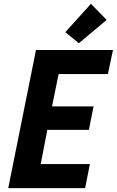

<svg xmlns="http://www.w3.org/2000/svg" viewBox="-20 -980 608 1000"><path d="M167.5 -719.7H568.4L542 -594.2H285.2L251 -425.8H467.3L442.9 -303.7H226.6L191.9 -125.5H448.2L423.3 0H22.9ZM320.3 -812.5 453.6 -960 535.6 -876.5 390.6 -754.9Z"/></svg>

Font: Reddit Sans Chocolate
Style: Bold Italic
Weight: 700
Italic angle: -11.25°
Designer: Stephen Hutchings
Version: Version 1.013